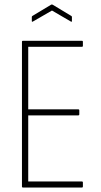

<svg xmlns="http://www.w3.org/2000/svg" viewBox="-20 -837 452 857"><path d="M82 0Q78 0 78 -4V-651Q78 -655 82 -655H346Q350 -655 350 -651V-632Q350 -628 346 -628H106V-349H329Q334 -349 334 -344V-327Q334 -322 329 -322H106V-27H346Q350 -27 350 -23V-4Q350 0 346 0ZM127 -741Q122 -738 122 -743V-761Q122 -765 125 -766L208 -816Q212 -818 215 -816L298 -766Q301 -765 301 -761V-743Q301 -738 296 -741L212 -790Z"/></svg>

Font: Sofia Sans Cond ExtraLight
Style: Regular
Weight: 200
Width: 3
Designer: Botio Nikoltchev, Ani Petrova
Foundry: lettersoup
Version: Version 4.100; ttfautohint (v1.8.3)